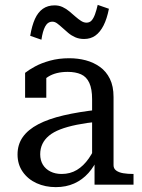

<svg xmlns="http://www.w3.org/2000/svg" viewBox="-20 -758 581 788"><path d="M385 -308V-259Q335 -254 295.5 -246Q256 -238 227.5 -227Q199 -216 181 -201Q163 -186 154 -167Q145 -148 145 -125Q145 -100 156 -82Q167 -64 187 -54Q207 -44 233 -44Q268 -44 295.5 -60.5Q323 -77 344.5 -108Q366 -139 382 -180L383 -113Q368 -76 343 -48Q318 -20 284.5 -5Q251 10 209 10Q166 10 130.5 -6Q95 -22 73.5 -52.5Q52 -83 52 -124Q52 -165 73.5 -195.5Q95 -226 137 -248Q179 -270 241 -284.5Q303 -299 385 -308ZM368 0V-106L358 -109V-351Q358 -393 346.5 -418Q335 -443 312.5 -453Q290 -463 258 -463Q209 -463 177.5 -443Q146 -423 126 -396Q125 -408 128 -418Q131 -428 137 -436.5Q143 -445 151.5 -450.5Q160 -456 170 -460V-357H83V-459Q98 -471 123.5 -485Q149 -499 185 -509Q221 -519 264 -519Q300 -519 332 -510.5Q364 -502 390 -483.5Q416 -465 431 -434.5Q446 -404 446 -360V-80Q446 -66 457 -58Q468 -50 486 -47Q504 -44 528 -44V0ZM325 -598Q305 -598 289 -605Q273 -612 260 -623Q247 -634 235.5 -644.5Q224 -655 214.5 -662Q205 -669 195 -669Q176 -669 165.5 -649.5Q155 -630 150 -595L104 -611Q111 -653 123.5 -680.5Q136 -708 156 -722Q176 -736 204 -736Q222 -736 237 -729Q252 -722 265 -711Q278 -700 290 -689.5Q302 -679 313 -672Q324 -665 335 -665Q348 -665 356 -674Q364 -683 370 -699.5Q376 -716 381 -738L427 -722Q419 -681 405 -653.5Q391 -626 371.5 -612Q352 -598 325 -598Z"/></svg>

Font: Roboto Serif 28pt
Style: Regular
Weight: 400
Designer: Greg Gazdowicz
Foundry: Commercial Type
Version: Version 1.008